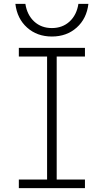

<svg xmlns="http://www.w3.org/2000/svg" viewBox="-20 -979 540 999"><path d="M78 0V-45H225V-685H78V-730H422V-685H275V-45H422V0ZM250 -789Q173 -789 121 -835.5Q69 -882 60 -959H112Q121 -901 158 -867Q195 -833 250 -833Q305 -833 342 -867Q379 -901 388 -959H440Q431 -882 379 -835.5Q327 -789 250 -789Z"/></svg>

Font: M PLUS Code Latin Light
Style: Regular
Weight: 300
Designer: Coji Morishita
Foundry: UNDERFOREST DESIGN
Version: Version 1.002; ttfautohint (v1.8.3)